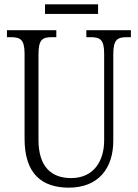

<svg xmlns="http://www.w3.org/2000/svg" viewBox="-20 -853 634 883"><path d="M187 -789H431V-833H187ZM297 10C433 10 501 -80 501 -205V-603C501 -672 520 -682 565 -682H582V-714H377V-682H396C440 -682 459 -672 459 -606V-207C459 -115 413 -34 307 -34C217 -34 157 -85 157 -210V-603C157 -673 176 -682 220 -682H239V-714H12V-682H29C73 -682 93 -672 93 -606V-215C93 -53 173 10 297 10Z"/></svg>

Font: Noto Serif Devanagari Condensed Light
Style: Regular
Weight: 300
Width: 3
Designer: Universal Thirst, Indian Type Foundry and the Monotype Design Team
Foundry: Monotype Imaging Inc.
Version: Version 2.004